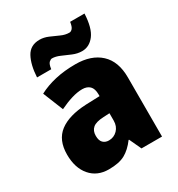

<svg xmlns="http://www.w3.org/2000/svg" viewBox="-184 -891 944 1020"><g transform="rotate(-30 288.0 -381.0)"><path d="M310 -563Q407 -563 462 -512Q517 -461 517 -363V0H391L357 -73H354Q322 -30 285.5 -10Q249 10 186 10Q115 10 73.5 -38.5Q32 -87 32 -169Q32 -258 88.5 -301Q145 -344 252 -349L337 -352V-362Q337 -398 320.5 -414Q304 -430 275 -430Q245 -430 209 -419Q173 -408 134 -389L84 -513Q129 -537 185.5 -550Q242 -563 310 -563ZM299 -245Q253 -243 233.5 -226.5Q214 -210 214 -179Q214 -150 227.5 -136.5Q241 -123 263 -123Q294 -123 315.5 -145Q337 -167 337 -202V-247ZM99 -604Q103 -679 128 -725Q153 -771 210 -771Q236 -771 263 -759.5Q290 -748 316 -736Q342 -724 367 -724Q377 -724 386 -734Q395 -744 399 -772H487Q483 -685 452.5 -645Q422 -605 377 -605Q349 -605 320.5 -617Q292 -629 266 -640.5Q240 -652 218 -652Q210 -652 200 -643Q190 -634 186 -604Z"/></g></svg>

Font: Noto Sans Gujarati SemiCondensed Black
Style: Regular
Weight: 900
Width: 4
Designer: Jelle Bosma - Monotype Design Team, Universal Thirst
Foundry: Monotype Imaging Inc.
Version: Version 2.106; ttfautohint (v1.8.4.7-5d5b)